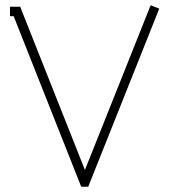

<svg xmlns="http://www.w3.org/2000/svg" viewBox="-20 -705 647 733"><path d="M587.9 -671.9 316.9 7.8H290L32.2 -643.1H18.1V-679.2H57.1L304.2 -56.2L555.2 -685.1Z"/></svg>

Font: Rawengulk
Style: Regular
Weight: 400
Version: Version 0.92